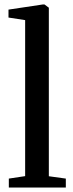

<svg xmlns="http://www.w3.org/2000/svg" viewBox="-20 -839 328 859"><path d="M92.5 -51V-749L18 -760.5V-796L171.5 -819H179L198.5 -804.5V-50.5L274.5 -40V0H19.5V-40Z"/></svg>

Font: Merriweather 60pt Medium
Style: Regular
Weight: 500
Version: Version 2.100